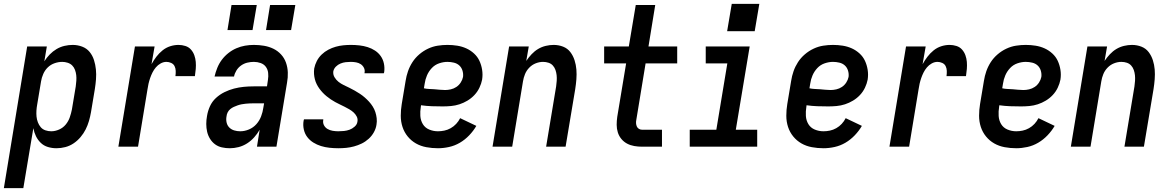

<svg xmlns="http://www.w3.org/2000/svg" viewBox="-51 -761 6071 996"><path d="M-31 215 90 -520H192L179 -443Q191 -462 207 -478.5Q223 -495 242.5 -506.5Q262 -518 283.5 -523Q305 -528 326 -528Q352 -528 375.5 -519Q399 -510 414 -491.5Q429 -473 436.5 -449.5Q444 -426 446.5 -401Q449 -376 447 -350Q445 -324 441 -299L421 -179Q417 -156 410.5 -133.5Q404 -111 393.5 -90Q383 -69 367 -50Q351 -31 331 -17.5Q311 -4 288 2Q265 8 242 8Q219 8 197.5 1.5Q176 -5 160.5 -20Q145 -35 135.5 -54.5Q126 -74 122 -96L70 215ZM215 -80Q235 -80 255.5 -89Q276 -98 290 -115Q304 -132 311 -152.5Q318 -173 322 -193L342 -313Q344 -328 345 -342.5Q346 -357 344.5 -371Q343 -385 338 -398.5Q333 -412 323.5 -421.5Q314 -431 300 -435.5Q286 -440 272 -440Q252 -440 232 -433Q212 -426 197 -411.5Q182 -397 173.5 -377.5Q165 -358 162 -339L142 -219Q139 -203 138 -187Q137 -171 138.5 -156Q140 -141 145.5 -126.5Q151 -112 160.5 -101Q170 -90 184.5 -85Q199 -80 215 -80Z M563 0 649 -520H751L735 -428Q746 -448 760 -466.5Q774 -485 792 -499.5Q810 -514 831.5 -521Q853 -528 875 -528Q893 -528 910.5 -522.5Q928 -517 939.5 -504Q951 -491 957 -474.5Q963 -458 964.5 -440Q966 -422 964.5 -403.5Q963 -385 960 -366H859Q861 -380 860.5 -393.5Q860 -407 854.5 -418Q849 -429 837 -434.5Q825 -440 812 -440Q797 -440 782.5 -432Q768 -424 757.5 -411.5Q747 -399 740 -385Q733 -371 728 -356.5Q723 -342 719.5 -327Q716 -312 714 -297L665 0Z M1141 8Q1120 8 1100 3.5Q1080 -1 1064.5 -12.5Q1049 -24 1038.5 -41Q1028 -58 1023.5 -77.5Q1019 -97 1019 -118Q1019 -139 1023 -160Q1027 -185 1038 -209.5Q1049 -234 1069 -252.5Q1089 -271 1113.5 -283Q1138 -295 1163 -301.5Q1188 -308 1213.5 -310.5Q1239 -313 1265 -313H1334L1339 -347Q1342 -365 1340 -383Q1338 -401 1328 -414.5Q1318 -428 1301 -434Q1284 -440 1266 -440Q1249 -440 1232 -436Q1215 -432 1200 -421.5Q1185 -411 1175.5 -395.5Q1166 -380 1163 -364H1062Q1067 -386 1076 -408.5Q1085 -431 1099.5 -450.5Q1114 -470 1133.5 -485.5Q1153 -501 1175 -510.5Q1197 -520 1220 -524Q1243 -528 1266 -528Q1293 -528 1319 -523.5Q1345 -519 1367.5 -508Q1390 -497 1407 -478.5Q1424 -460 1432.5 -436Q1441 -412 1442 -385.5Q1443 -359 1438 -332L1383 0H1282L1296 -88Q1284 -67 1267.5 -48.5Q1251 -30 1230.5 -17Q1210 -4 1187 2Q1164 8 1141 8ZM1195 -80Q1218 -80 1240.5 -89.5Q1263 -99 1279 -117Q1295 -135 1303.5 -157.5Q1312 -180 1315 -202L1319 -225H1265Q1254 -225 1244 -224.5Q1234 -224 1223.5 -223Q1213 -222 1202.5 -220Q1192 -218 1182 -214.5Q1172 -211 1162 -206.5Q1152 -202 1143.5 -195Q1135 -188 1130 -178Q1125 -168 1124 -157Q1121 -141 1124.5 -125.5Q1128 -110 1138.5 -99.5Q1149 -89 1164 -84.5Q1179 -80 1195 -80ZM1459 -605H1329L1350 -735H1481ZM1259 -605H1129L1150 -735H1281Z M1704 8Q1681 8 1658 5.5Q1635 3 1614 -3.5Q1593 -10 1574.5 -21.5Q1556 -33 1543 -50Q1530 -67 1525 -89.5Q1520 -112 1524 -135Q1525 -137 1525 -138.5Q1525 -140 1526 -142H1626Q1626 -141 1626 -140.5Q1626 -140 1626 -139Q1623 -124 1629.5 -111.5Q1636 -99 1648 -92Q1660 -85 1674.5 -82.5Q1689 -80 1704 -80Q1719 -80 1733.5 -81.5Q1748 -83 1762 -88Q1776 -93 1788.5 -104Q1801 -115 1803 -129Q1806 -144 1799.5 -156.5Q1793 -169 1783 -178Q1773 -187 1761 -194Q1749 -201 1737 -207Q1725 -213 1712.5 -219Q1700 -225 1688 -231.5Q1676 -238 1665 -245.5Q1654 -253 1643.5 -261.5Q1633 -270 1623.5 -280Q1614 -290 1606 -301Q1598 -312 1592 -324Q1586 -336 1582.5 -349.5Q1579 -363 1578 -377Q1577 -391 1579 -406Q1583 -426 1592.5 -444.5Q1602 -463 1617.5 -478Q1633 -493 1652 -503Q1671 -513 1690.5 -518.5Q1710 -524 1730 -526Q1750 -528 1769 -528Q1792 -528 1814 -525.5Q1836 -523 1856.5 -516.5Q1877 -510 1894.5 -498.5Q1912 -487 1924 -470Q1936 -453 1940.5 -431.5Q1945 -410 1942 -387Q1941 -386 1941 -384Q1941 -382 1940 -381H1840Q1840 -381 1840 -382Q1840 -383 1840 -383Q1843 -397 1837 -409Q1831 -421 1820.5 -428Q1810 -435 1796.5 -437.5Q1783 -440 1769 -440Q1756 -440 1742.5 -438.5Q1729 -437 1715.5 -431.5Q1702 -426 1691.5 -415.5Q1681 -405 1678 -391Q1676 -374 1684.5 -360Q1693 -346 1705 -336.5Q1717 -327 1731.5 -320Q1746 -313 1760.5 -306Q1775 -299 1789 -291Q1803 -283 1816 -274.5Q1829 -266 1841 -255.5Q1853 -245 1863.5 -233.5Q1874 -222 1882.5 -208.5Q1891 -195 1896 -180Q1901 -165 1903 -148Q1905 -131 1902 -114Q1899 -94 1888.5 -75Q1878 -56 1861.5 -41Q1845 -26 1825.5 -16.5Q1806 -7 1785.5 -1.5Q1765 4 1745 6Q1725 8 1704 8Z M2221 8Q2190 8 2160.5 2.5Q2131 -3 2106.5 -17Q2082 -31 2064 -53Q2046 -75 2037 -102.5Q2028 -130 2028 -160.5Q2028 -191 2033 -221L2053 -341Q2057 -367 2065.5 -391.5Q2074 -416 2088.5 -438.5Q2103 -461 2124 -479Q2145 -497 2169.5 -508.5Q2194 -520 2219.5 -524Q2245 -528 2270 -528Q2296 -528 2321 -524Q2346 -520 2368 -510Q2390 -500 2408 -483.5Q2426 -467 2436 -445.5Q2446 -424 2450 -399Q2454 -374 2450 -348Q2446 -327 2436 -306Q2426 -285 2410 -268Q2394 -251 2374 -239Q2354 -227 2332.5 -220Q2311 -213 2289 -211Q2267 -209 2246 -209Q2217 -209 2189 -210Q2161 -211 2133 -215L2132 -207Q2128 -183 2129.5 -159.5Q2131 -136 2142.5 -117Q2154 -98 2175.5 -89Q2197 -80 2221 -80Q2237 -80 2254 -83.5Q2271 -87 2287 -96Q2303 -105 2315.5 -118.5Q2328 -132 2336 -148L2420 -108Q2405 -82 2383 -59Q2361 -36 2334.5 -20.5Q2308 -5 2278.5 1.5Q2249 8 2221 8ZM2258 -294Q2272 -294 2287.5 -297.5Q2303 -301 2316.5 -310Q2330 -319 2339 -333Q2348 -347 2351 -362Q2353 -379 2348 -395Q2343 -411 2331.5 -421.5Q2320 -432 2303.5 -436Q2287 -440 2270 -440Q2249 -440 2227 -432.5Q2205 -425 2189 -408Q2173 -391 2164 -370Q2155 -349 2152 -327L2148 -303Q2161 -300 2175 -299.5Q2189 -299 2202.5 -298Q2216 -297 2230 -295.5Q2244 -294 2258 -294Z M2504 0 2590 -520H2692L2679 -445Q2691 -463 2706.5 -479.5Q2722 -496 2740.5 -507Q2759 -518 2780 -523Q2801 -528 2821 -528Q2847 -528 2870 -519Q2893 -510 2907.5 -491Q2922 -472 2929.5 -448.5Q2937 -425 2939 -400.5Q2941 -376 2939 -350Q2937 -324 2933 -299L2883 0H2782L2834 -313Q2836 -327 2837 -342Q2838 -357 2836.5 -371Q2835 -385 2830.5 -398Q2826 -411 2817 -421Q2808 -431 2794.5 -435.5Q2781 -440 2766 -440Q2747 -440 2728 -432.5Q2709 -425 2694.5 -410Q2680 -395 2672.5 -376.5Q2665 -358 2662 -339L2606 0Z M3280 0Q3259 0 3239 -3.5Q3219 -7 3202 -16Q3185 -25 3172.5 -40Q3160 -55 3154 -74Q3148 -93 3148 -113.5Q3148 -134 3151 -155L3197 -432H3083V-520H3211L3247 -735H3348L3313 -520H3462V-432H3298L3250 -140Q3248 -131 3248.5 -122Q3249 -113 3252.5 -105Q3256 -97 3263.5 -92.5Q3271 -88 3280 -88H3383V0Z M3527 0V-88H3665L3722 -432H3610V-520H3838L3766 -88H3877V0ZM3721 -599 3745 -741H3888L3864 -599Z M4221 8Q4190 8 4160.5 2.5Q4131 -3 4106.5 -17Q4082 -31 4064 -53Q4046 -75 4037 -102.5Q4028 -130 4028 -160.5Q4028 -191 4033 -221L4053 -341Q4057 -367 4065.5 -391.5Q4074 -416 4088.5 -438.5Q4103 -461 4124 -479Q4145 -497 4169.5 -508.5Q4194 -520 4219.5 -524Q4245 -528 4270 -528Q4296 -528 4321 -524Q4346 -520 4368 -510Q4390 -500 4408 -483.5Q4426 -467 4436 -445.5Q4446 -424 4450 -399Q4454 -374 4450 -348Q4446 -327 4436 -306Q4426 -285 4410 -268Q4394 -251 4374 -239Q4354 -227 4332.5 -220Q4311 -213 4289 -211Q4267 -209 4246 -209Q4217 -209 4189 -210Q4161 -211 4133 -215L4132 -207Q4128 -183 4129.5 -159.5Q4131 -136 4142.5 -117Q4154 -98 4175.5 -89Q4197 -80 4221 -80Q4237 -80 4254 -83.5Q4271 -87 4287 -96Q4303 -105 4315.5 -118.5Q4328 -132 4336 -148L4420 -108Q4405 -82 4383 -59Q4361 -36 4334.5 -20.5Q4308 -5 4278.5 1.5Q4249 8 4221 8ZM4258 -294Q4272 -294 4287.5 -297.5Q4303 -301 4316.5 -310Q4330 -319 4339 -333Q4348 -347 4351 -362Q4353 -379 4348 -395Q4343 -411 4331.5 -421.5Q4320 -432 4303.5 -436Q4287 -440 4270 -440Q4249 -440 4227 -432.5Q4205 -425 4189 -408Q4173 -391 4164 -370Q4155 -349 4152 -327L4148 -303Q4161 -300 4175 -299.5Q4189 -299 4202.5 -298Q4216 -297 4230 -295.5Q4244 -294 4258 -294Z M4563 0 4649 -520H4751L4735 -428Q4746 -448 4760 -466.5Q4774 -485 4792 -499.5Q4810 -514 4831.5 -521Q4853 -528 4875 -528Q4893 -528 4910.5 -522.5Q4928 -517 4939.5 -504Q4951 -491 4957 -474.5Q4963 -458 4964.5 -440Q4966 -422 4964.5 -403.5Q4963 -385 4960 -366H4859Q4861 -380 4860.5 -393.5Q4860 -407 4854.5 -418Q4849 -429 4837 -434.5Q4825 -440 4812 -440Q4797 -440 4782.5 -432Q4768 -424 4757.5 -411.5Q4747 -399 4740 -385Q4733 -371 4728 -356.5Q4723 -342 4719.5 -327Q4716 -312 4714 -297L4665 0Z M5221 8Q5190 8 5160.5 2.5Q5131 -3 5106.5 -17Q5082 -31 5064 -53Q5046 -75 5037 -102.5Q5028 -130 5028 -160.5Q5028 -191 5033 -221L5053 -341Q5057 -367 5065.5 -391.5Q5074 -416 5088.5 -438.5Q5103 -461 5124 -479Q5145 -497 5169.5 -508.5Q5194 -520 5219.5 -524Q5245 -528 5270 -528Q5296 -528 5321 -524Q5346 -520 5368 -510Q5390 -500 5408 -483.5Q5426 -467 5436 -445.5Q5446 -424 5450 -399Q5454 -374 5450 -348Q5446 -327 5436 -306Q5426 -285 5410 -268Q5394 -251 5374 -239Q5354 -227 5332.5 -220Q5311 -213 5289 -211Q5267 -209 5246 -209Q5217 -209 5189 -210Q5161 -211 5133 -215L5132 -207Q5128 -183 5129.5 -159.5Q5131 -136 5142.5 -117Q5154 -98 5175.5 -89Q5197 -80 5221 -80Q5237 -80 5254 -83.5Q5271 -87 5287 -96Q5303 -105 5315.5 -118.5Q5328 -132 5336 -148L5420 -108Q5405 -82 5383 -59Q5361 -36 5334.5 -20.5Q5308 -5 5278.5 1.5Q5249 8 5221 8ZM5258 -294Q5272 -294 5287.5 -297.5Q5303 -301 5316.5 -310Q5330 -319 5339 -333Q5348 -347 5351 -362Q5353 -379 5348 -395Q5343 -411 5331.5 -421.5Q5320 -432 5303.5 -436Q5287 -440 5270 -440Q5249 -440 5227 -432.5Q5205 -425 5189 -408Q5173 -391 5164 -370Q5155 -349 5152 -327L5148 -303Q5161 -300 5175 -299.5Q5189 -299 5202.5 -298Q5216 -297 5230 -295.5Q5244 -294 5258 -294Z M5504 0 5590 -520H5692L5679 -445Q5691 -463 5706.5 -479.5Q5722 -496 5740.5 -507Q5759 -518 5780 -523Q5801 -528 5821 -528Q5847 -528 5870 -519Q5893 -510 5907.5 -491Q5922 -472 5929.5 -448.5Q5937 -425 5939 -400.5Q5941 -376 5939 -350Q5937 -324 5933 -299L5883 0H5782L5834 -313Q5836 -327 5837 -342Q5838 -357 5836.5 -371Q5835 -385 5830.5 -398Q5826 -411 5817 -421Q5808 -431 5794.5 -435.5Q5781 -440 5766 -440Q5747 -440 5728 -432.5Q5709 -425 5694.5 -410Q5680 -395 5672.5 -376.5Q5665 -358 5662 -339L5606 0Z"/></svg>

Font: Iosevka SS04 Semibold
Style: Italic
Weight: 600
Italic angle: -9°
Monospace: yes
Designer: Belleve Invis
Foundry: Belleve Invis
Version: Version 19.0.0; ttfautohint (v1.8.4)